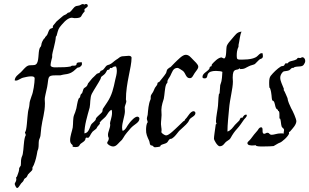

<svg xmlns="http://www.w3.org/2000/svg" viewBox="-20 -710 1535 953"><path d="M414 -687C413 -689 411 -690 408 -690C401 -690 399 -687 399 -687C396 -687 395 -690 393 -690C384 -690 381 -685 374 -683C369 -681 359 -681 356 -679C345 -674 339 -660 327 -650C324 -647 318 -648 316 -646C313 -644 312 -641 308 -639C303 -636 296 -634 294 -632C289 -627 257 -602 257 -599C257 -598 242 -582 242 -580C242 -578 243 -576 243 -575C243 -570 231 -569 228 -566C221 -559 219 -546 214 -537C210 -530 203 -527 203 -522C203 -518 201 -521 199 -519C191 -507 186 -498 185 -486C183 -476 180 -478 177 -471C168 -448 175 -404 159 -391C150 -383 131 -389 119 -384C105 -378 93 -360 83 -351C70 -339 54 -330 53 -311C55 -311 57 -310 59 -310C71 -310 82 -322 97 -325C106 -327 121 -331 134 -331C145 -331 152 -329 152 -320C152 -299 145 -251 137 -234C129 -209 127 -208 126 -190C125 -176 121 -168 119 -154C115 -129 113 -55 104 -55V-54C104 -49 108 -43 108 -39C108 -38 105 -35 104 -30C97 -5 98 28 93 54C92 62 87 69 86 76C83 87 85 99 83 112C81 116 75 123 75 125C75 127 75 129 75 130C74 144 68 153 64 167C64 167 60 168 60 173C60 175 61 178 61 180C61 192 53 197 53 203C53 205 59 223 65 223C72 223 75 213 83 203C85 199 90 196 93 192C98 187 98 181 101 178C103 175 109 173 111 170C115 167 116 160 119 156C129 144 141 137 141 130C141 127 141 124 141 121C141 120 147 112 148 108C157 86 161 68 166 39C167 35 169 34 170 28C173 14 171 3 173 -12C175 -21 180 -28 181 -38C183 -51 183 -64 185 -77C190 -117 203 -151 203 -197C203 -204 202 -210 202 -218C202 -227 208 -250 214 -278C223 -326 213 -336 255 -336C265 -336 270 -336 274 -336C276 -336 278 -336 279 -336C301 -342 310 -341 319 -344C341 -350 348 -360 363 -373C365 -375 372 -375 374 -376C382 -381 387 -386 387 -393C387 -395 386 -398 385 -402C377 -399 369 -402 363 -398C357 -395 365 -384 347 -384H339C334 -384 332 -380 330 -380C310 -376 289 -376 269 -376C263 -376 231 -372 231 -387C231 -398 239 -426 239 -426C239 -429 239 -433 239 -438C239 -446 256 -501 257 -526C257 -530 261 -531 261 -533C270 -566 269 -567 287 -588C308 -613 324 -622 337 -622C341 -622 345 -620 350 -620C393 -620 377 -631 400 -653C400 -654 400 -654 400 -655C400 -657 399 -660 399 -662C399 -669 416 -672 416 -682C416 -683 415 -685 414 -687Z M669 -128C667 -130 664 -131 662 -131C649 -131 632 -111 625 -103C608 -83 606 -67 589 -60C587 -64 586 -70 586 -77C586 -102 600 -136 600 -158C600 -163 599 -170 599 -177C599 -184 607 -199 607 -207C607 -212 605 -214 605 -216C605 -299 633 -374 633 -423C633 -431 625 -433 619 -433C611 -433 602 -431 593 -431C574 -431 570 -420 556 -413C544 -405 537 -396 526 -391C521 -388 514 -388 509 -384C503 -379 500 -372 494 -366C488 -360 484 -360 479 -358C479 -358 477 -352 476 -351C470 -346 466 -346 461 -344C457 -341 450 -332 446 -329C435 -320 431 -312 417 -296C415 -292 414 -286 410 -282C406 -277 398 -274 396 -271C392 -265 391 -255 388 -249C388 -247 382 -244 381 -241C378 -236 379 -231 377 -227C376 -225 371 -222 370 -220C364 -205 361 -180 359 -172C355 -157 351 -146 348 -140C341 -122 344 -99 341 -77C338 -60 328 -35 328 -14C328 5 341 9 341 11C341 13 340 15 340 16C340 19 348 20 354 20C377 20 372 10 381 3C391 -5 398 -7 403 -16C404 -19 404 -27 409 -27C411 -27 414 -26 416 -26C425 -26 427 -42 439 -56C447 -64 460 -70 461 -77C461 -80 476 -94 476 -97C476 -99 475 -101 475 -102C475 -103 476 -103 476 -103C484 -114 496 -122 505 -132C515 -144 520 -160 534 -165C536 -160 536 -155 536 -149C536 -129 526 -106 526 -98C526 -96 527 -93 527 -91C527 -74 516 -56 516 -41C516 -27 520 -30 520 -23C520 -11 512 -7 512 -1C512 6 528 17 542 17C556 17 566 3 574 -5C585 -15 587 -17 592 -26C601 -43 618 -61 629 -74C646 -93 672 -101 672 -121C672 -124 671 -126 669 -128ZM556 -380C559 -373 560 -366 560 -358C560 -343 555 -327 552 -314C543 -271 536 -238 512 -202C505 -190 497 -181 490 -169C489 -166 489 -157 487 -154C482 -147 465 -134 458 -125C455 -122 456 -117 454 -114C450 -109 444 -103 439 -99C424 -89 427 -52 399 -48C399 -88 413 -133 425 -176C429 -192 426 -227 436 -245C446 -264 470 -300 479 -318C480 -320 481 -327 483 -329C487 -333 496 -338 501 -344C507 -351 509 -358 512 -362C515 -364 521 -363 523 -366C526 -368 524 -373 528 -373C530 -373 532 -372 533 -372C537 -372 541 -380 550 -380C552 -380 554 -380 556 -380Z M964 -380C964 -390 945 -407 939 -413C926 -426 918 -438 902 -438C885 -438 863 -413 847 -398C842 -394 827 -376 825 -376C822 -376 812 -367 811 -366C807 -361 807 -353 804 -347C794 -331 781 -317 771 -304C770 -302 765 -302 763 -300C761 -297 761 -292 760 -289C757 -284 752 -279 749 -274C746 -268 744 -262 741 -256C736 -245 728 -241 728 -228V-223C728 -221 728 -218 727 -216C717 -195 715 -162 713 -140C712 -134 709 -127 709 -121C709 -115 713 -109 713 -103C706 -96 705 -75 705 -67C704 -46 711 -31 720 -12C724 -3 722 4 727 10C730 13 735 11 738 14C743 17 741 20 749 21C754 21 772 19 775 17C776 17 777 11 779 10C786 6 802 3 807 -1C813 -4 816 -15 822 -19C824 -21 831 -21 833 -22C849 -32 857 -46 869 -60C883 -74 902 -88 913 -103C917 -108 919 -116 924 -121C932 -129 950 -135 950 -149C950 -156 943 -158 941 -158C926 -158 913 -133 906 -125C898 -117 899 -118 895 -110C894 -109 888 -108 888 -106C878 -96 870 -89 862 -81C849 -69 819 -38 805 -38C796 -38 782 -50 782 -52C781 -53 781 -54 781 -55C781 -58 782 -62 782 -64C782 -74 779 -84 779 -94C779 -110 782 -126 782 -139C782 -146 781 -155 781 -165C781 -185 791 -214 793 -220C797 -239 798 -274 804 -289C805 -293 811 -300 811 -300C811 -302 811 -304 811 -305C811 -315 822 -326 825 -333C835 -352 838 -373 862 -373C866 -373 885 -360 888 -358C902 -347 902 -322 922 -322C934 -322 937 -333 946 -347C955 -360 964 -369 964 -378V-380Z M1285 -443C1283 -445 1281 -446 1278 -446C1270 -446 1262 -435 1259 -433C1248 -421 1222 -414 1181 -414C1159 -414 1155 -414 1155 -432C1155 -469 1164 -474 1164 -479C1164 -481 1164 -483 1164 -486V-487C1169 -507 1171 -538 1179 -553C1155 -551 1149 -537 1131 -517C1121 -506 1110 -493 1106 -483C1101 -471 1106 -420 1092 -420C1088 -420 1081 -425 1080 -425C1063 -425 1041 -401 1033 -392C1030 -390 1032 -385 1029 -381C1028 -380 1023 -380 1022 -378C1019 -374 1021 -370 1018 -367C1007 -353 985 -346 985 -328C985 -321 993 -321 996 -321C1010 -321 1008 -334 1011 -341C1017 -354 1032 -358 1052 -358C1066 -358 1081 -356 1084 -353C1083 -354 1083 -326 1080 -312C1079 -302 1074 -293 1073 -287C1071 -273 1072 -260 1070 -247C1069 -245 1066 -244 1066 -239C1063 -218 1064 -204 1062 -185C1061 -170 1052 -129 1052 -108C1052 -100 1055 -96 1055 -96C1055 -94 1052 -93 1051 -93C1047 -64 1042 -32 1042 -22C1042 -14 1059 15 1070 16C1090 16 1093 -1 1106 -9C1119 -18 1118 -16 1124 -24C1135 -44 1144 -57 1157 -71C1171 -86 1179 -100 1190 -115C1194 -122 1205 -128 1205 -138C1205 -141 1203 -141 1201 -141C1189 -141 1185 -125 1182 -125C1180 -125 1178 -126 1177 -126C1173 -126 1169 -113 1168 -112C1160 -104 1152 -96 1146 -90C1136 -78 1126 -62 1109 -57C1109 -94 1114 -134 1117 -170C1121 -220 1136 -270 1136 -305C1136 -312 1135 -318 1135 -325C1135 -377 1157 -357 1168 -370C1168 -371 1168 -371 1169 -371C1170 -371 1172 -368 1172 -367C1196 -367 1197 -373 1215 -381C1224 -386 1238 -388 1245 -392C1250 -396 1262 -410 1267 -414C1272 -419 1285 -417 1285 -432C1285 -434 1284 -437 1284 -439C1284 -441 1284 -442 1285 -443Z M1487 -388C1492 -395 1495 -401 1495 -408C1495 -418 1488 -426 1481 -426C1477 -426 1474 -422 1470 -422C1467 -422 1463 -423 1460 -423C1456 -423 1455 -417 1451 -415C1438 -408 1424 -408 1415 -403C1412 -402 1409 -395 1405 -395C1404 -395 1402 -396 1400 -396C1393 -396 1393 -386 1389 -384C1384 -381 1379 -383 1374 -380C1356 -369 1336 -349 1324 -334C1318 -327 1316 -315 1316 -300C1316 -293 1316 -286 1317 -277C1317 -273 1320 -274 1320 -273C1330 -246 1327 -224 1331 -212C1332 -211 1338 -209 1338 -208C1345 -200 1345 -182 1350 -173C1353 -167 1360 -167 1360 -162C1360 -157 1363 -160 1364 -158C1367 -154 1367 -146 1367 -138C1367 -132 1367 -126 1367 -124C1367 -120 1370 -122 1371 -120C1375 -108 1374 -95 1378 -82C1381 -74 1390 -74 1390 -64C1390 -60 1388 -56 1388 -51C1388 -50 1388 -48 1389 -47C1384 -48 1378 -48 1374 -48C1355 -48 1341 -41 1329 -41C1315 -41 1319 -51 1307 -51C1300 -51 1298 -46 1292 -46C1275 -46 1291 -78 1276 -78C1266 -78 1262 -67 1258 -62C1245 -48 1237 -37 1225 -21C1218 -11 1208 -7 1208 1C1208 5 1213 11 1221 11C1226 12 1230 12 1232 12C1239 12 1243 11 1250 11C1250 17 1268 17 1286 17C1308 17 1332 16 1338 15C1343 13 1362 0 1367 -1C1379 -4 1412 -34 1415 -48C1415 -49 1414 -51 1414 -53C1414 -57 1420 -55 1421 -59C1433 -73 1450 -90 1451 -108C1451 -120 1434 -158 1425 -173C1419 -186 1408 -208 1407 -223C1407 -223 1392 -259 1389 -262C1388 -262 1388 -262 1388 -263C1388 -265 1389 -267 1389 -268V-269C1381 -290 1371 -308 1371 -324C1371 -334 1375 -344 1385 -354C1391 -358 1403 -356 1415 -361C1421 -364 1426 -373 1431 -373C1432 -373 1434 -373 1435 -373C1439 -373 1439 -376 1440 -376C1456 -383 1478 -376 1487 -388Z"/></svg>

Font: Jim Nightshade
Style: Regular
Weight: 400
Designer: Astigmatic (AOETI)
Foundry: Astigmatic (AOETI)
Version: Version 1.000